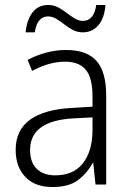

<svg xmlns="http://www.w3.org/2000/svg" viewBox="-20 -835 523 772"><path d="M246 -634Q329 -634 368 -590Q407 -546 407 -451V-93H364L355 -180H353Q329 -137 292.5 -110Q256 -83 191 -83Q120 -83 81.5 -124Q43 -165 43 -232Q43 -312 100.5 -353.5Q158 -395 268 -401L352 -406V-445Q352 -523 324.5 -555Q297 -587 242 -587Q209 -587 176 -577.5Q143 -568 109 -550L91 -594Q124 -612 164 -623Q204 -634 246 -634ZM274 -359Q101 -349 101 -232Q101 -182 128 -156Q155 -130 202 -130Q275 -130 313 -178Q351 -226 352 -310V-363ZM83 -705Q88 -756 111 -785.5Q134 -815 174 -815Q196 -815 214.5 -805Q233 -795 249 -782.5Q265 -770 281 -760.5Q297 -751 314 -751Q334 -751 348 -766Q362 -781 367 -815H404Q400 -762 375.5 -733.5Q351 -705 313 -705Q291 -705 273 -714.5Q255 -724 238.5 -737Q222 -750 206 -759.5Q190 -769 173 -769Q153 -769 139 -754Q125 -739 120 -705Z"/></svg>

Font: Noto Sans Telugu UI SemiCondensed Light
Style: Regular
Weight: 300
Width: 4
Designer: Jelle Bosma - Monotype Design Team
Foundry: Monotype Imaging Inc.
Version: Version 2.005; ttfautohint (v1.8.4.7-5d5b)